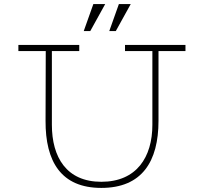

<svg xmlns="http://www.w3.org/2000/svg" viewBox="-20 -920 998 940"><path d="M495 -900H437L390 -768H422ZM620 -900H562L515 -768H547ZM888 -700H592V-670H726V-309C726 -151 649 -30 476 -30C305 -30 234 -151 234 -309V-670H368V-700H70V-670H204L203 -329C202 -129 279 0 476 0C675 0 756 -129 756 -329V-670H888Z"/></svg>

Font: Space Cowgirl Thin
Style: Regular
Weight: 100
Designer: Valery Marier
Foundry: Valery Marier
Version: Version 1.000;hotconv 1.0.109;makeotfexe 2.5.65596